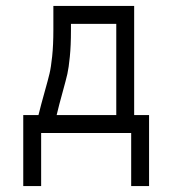

<svg xmlns="http://www.w3.org/2000/svg" viewBox="-20 -496 580 644"><path d="M118 128H58V-110H109Q117.5 -144.5 129.5 -187Q141.5 -229.5 146.2 -249.5Q151 -269.5 155 -307.2Q159 -345 159 -396V-445V-476H430V-110H480V128H420V-50H118ZM170 -110H370V-416H218V-394Q218 -343 214.2 -305.5Q210.5 -268 206 -248.2Q201.5 -228.5 189.8 -186.2Q178 -144 170 -110Z"/></svg>

Font: 3270 Nerd Font Mono
Style: Regular
Weight: 400
Monospace: yes
Version: Version 3.0.1;Nerd Fonts 3.0.0